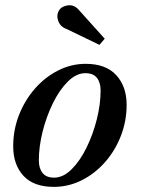

<svg xmlns="http://www.w3.org/2000/svg" viewBox="-20 -719 550 749"><path d="M239.5 -606Q215.5 -614.5 207.2 -637.2Q199 -660 210.5 -678.5Q220.5 -695 245.5 -698.2Q270.5 -701.5 290.5 -677L388.5 -568L368 -544ZM190 10Q111 10 71.2 -33.5Q31.5 -77 31.5 -148.5Q31.5 -212.5 54.2 -270.5Q77 -328.5 116.5 -373.5Q156 -418.5 207 -444.2Q258 -470 314.5 -470Q393 -470 433.5 -425.8Q474 -381.5 474 -310Q474 -246.5 451.5 -188.8Q429 -131 389.5 -86.2Q350 -41.5 298.8 -15.8Q247.5 10 190 10ZM191 -26Q226.5 -26 259.2 -58.5Q292 -91 317.5 -143Q343 -195 357.8 -254Q372.5 -313 372.5 -366Q372.5 -397 358.2 -415.2Q344 -433.5 313 -433.5Q277.5 -433.5 244.8 -401Q212 -368.5 186.5 -316.5Q161 -264.5 146.2 -205.5Q131.5 -146.5 131.5 -93.5Q131.5 -62.5 146 -44.2Q160.5 -26 191 -26Z"/></svg>

Font: Bodoni* 06pt Medium
Style: Italic
Weight: 500
Italic angle: -13°
Version: Version 2.3